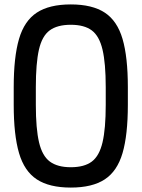

<svg xmlns="http://www.w3.org/2000/svg" viewBox="-20 -834 640 868"><path d="M300 14Q203 14 146.5 -23Q90 -60 66 -142Q42 -224 42 -360V-440Q42 -576 66 -658Q90 -740 146.5 -777Q203 -814 300 -814Q397 -814 453.5 -777Q510 -740 534 -658Q558 -576 558 -440V-360Q558 -224 534 -142Q510 -60 453.5 -23Q397 14 300 14ZM300 -78Q361 -78 395 -103.5Q429 -129 443.5 -190.5Q458 -252 458 -360V-440Q458 -548 443.5 -609.5Q429 -671 395 -696.5Q361 -722 300 -722Q239 -722 204.5 -696.5Q170 -671 156 -609.5Q142 -548 142 -440V-360Q142 -252 156.5 -190.5Q171 -129 205.5 -103.5Q240 -78 300 -78Z"/></svg>

Font: Victor Mono
Style: Bold
Weight: 700
Monospace: yes
Designer: Rune Bjørnerås
Version: Version 1.561;gftools[0.9.30]